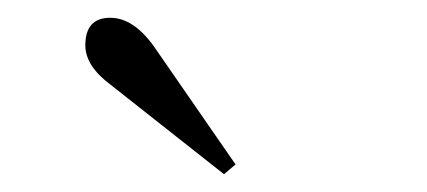

<svg xmlns="http://www.w3.org/2000/svg" viewBox="-20 -704 480 216"><path d="M104 -684Q130 -684 153 -652L245 -519L232 -508L104 -609Q76 -630 76 -653Q76 -684 104 -684Z"/></svg>

Font: Old Standard TT
Style: Regular
Weight: 400
Designer: Alexey Kryukov <alexios@thessalonica.org.ru>
Version: Version 1.0